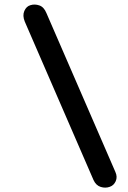

<svg xmlns="http://www.w3.org/2000/svg" viewBox="-20 -791 566 852"><path d="M186 -733 492 -28Q502 -6 493.5 13Q485 32 467 38Q448 45 427 38.5Q406 32 395 8L90 -695Q79 -722 88 -742.5Q97 -763 115 -768Q134 -774 154.5 -767Q175 -760 186 -733Z"/></svg>

Font: Edu QLD Beginner SemiBold
Style: Regular
Weight: 600
Designer: Tina and Corey Anderson
Foundry: Google for Education
Version: Version 1.003